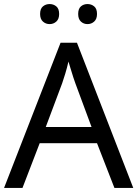

<svg xmlns="http://www.w3.org/2000/svg" viewBox="-20 -928 679 948"><path d="M545 0 459 -221H176L91 0H0L279 -717H360L638 0ZM352 -517Q349 -525 342 -546Q335 -567 328.5 -589.5Q322 -612 318 -624Q311 -593 302 -563.5Q293 -534 287 -517L206 -301H432ZM178 -859Q178 -885 192 -896.5Q206 -908 225 -908Q244 -908 258 -896.5Q272 -885 272 -859Q272 -834 258 -821.5Q244 -809 225 -809Q206 -809 192 -821.5Q178 -834 178 -859ZM366 -859Q366 -885 379.5 -896.5Q393 -908 412 -908Q431 -908 445 -896.5Q459 -885 459 -859Q459 -834 445 -821.5Q431 -809 412 -809Q393 -809 379.5 -821.5Q366 -834 366 -859Z"/></svg>

Font: Noto Sans Meroitic
Style: Regular
Weight: 400
Designer: Monotype Design Team
Foundry: Monotype Imaging Inc.
Version: Version 2.002; ttfautohint (v1.8.4.7-5d5b)